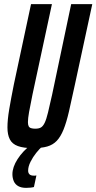

<svg xmlns="http://www.w3.org/2000/svg" viewBox="-20 -708 466 928"><path d="M139 8Q94 8 66.5 -2Q39 -12 27.5 -34.5Q16 -57 16 -92Q16 -129 24.5 -179.5Q33 -230 47 -300L130 -688H231L137 -251Q126 -198 120.5 -166.5Q115 -135 115 -118Q115 -105 118.5 -98Q122 -91 130.5 -88.5Q139 -86 150 -86Q168 -86 178 -92Q188 -98 196 -114.5Q204 -131 212 -164Q220 -197 232 -251L324 -688H426L342 -299Q326 -224 313.5 -170Q301 -116 287 -81.5Q273 -47 254.5 -27.5Q236 -8 208.5 0Q181 8 139 8ZM106 200Q83 200 68 191.5Q53 183 46.5 167.5Q40 152 40 134Q40 100 65 61Q90 22 132 -10L184 0Q171 11 155 31Q139 51 127.5 74Q116 97 116 117Q116 128 122.5 134.5Q129 141 144 141Q146 141 148.5 141Q151 141 156 140L144 196Q137 198 126.5 199Q116 200 106 200Z"/></svg>

Font: Saira UltraCondensed
Style: Bold Italic
Weight: 700
Width: 1
Italic angle: -12°
Designer: Hector Gatti with collaboration of the Omnibus-Type team
Foundry: Omnibus-Type
Version: Version 1.101